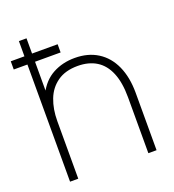

<svg xmlns="http://www.w3.org/2000/svg" viewBox="-131 -822 836 924"><g transform="rotate(-20 286.5 -360.0)"><path d="M0 -600V-642H240V-600ZM471 0V-286Q471 -362 450.2 -412Q429.5 -462 390 -486.5Q350.5 -511 294 -511Q231 -511 190.2 -482.2Q149.5 -453.5 130.8 -404.8Q112 -356 112 -295L73 -294Q73 -382.5 102.5 -440.5Q132 -498.5 181.8 -525.2Q231.5 -552 294 -552Q362 -552 411.2 -521Q460.5 -490 486.8 -431.8Q513 -373.5 513 -294V0ZM70 0V-720H109V-295H112V0Z"/></g></svg>

Font: Manrope
Style: Regular
Weight: 400
Designer: Mikhail Sharanda
Foundry: Mikhail Sharanda
Version: Version 4.503